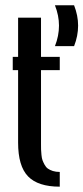

<svg xmlns="http://www.w3.org/2000/svg" viewBox="-20 -700 313 720"><path d="M186 -680.2H257.8Q272.9 -641.6 272.9 -604Q272.9 -565.4 257.8 -526.9H186Q201.2 -565.4 201.2 -604Q201.2 -641.6 186 -680.2ZM47.9 -633.8H133.8V-486.8H204.1V-437H133.8V-159.2Q133.8 -146.5 134 -139.2Q134.3 -131.8 135.5 -119.1Q136.7 -106.4 139.4 -99.1Q142.1 -91.8 147.2 -82.3Q152.3 -72.8 159.7 -67.6Q167 -62.5 178.2 -58.8Q189.5 -55.2 204.1 -55.2V0Q122.6 0 85.2 -38.6Q47.9 -77.1 47.9 -165V-437H27.8V-486.8H47.9Z"/></svg>

Font: Margherita Semibold
Style: Regular
Weight: 600
Designer: James Puckett
Foundry: Dunwich Type Founders
Version: Version 1.008;hotconv 1.0.109;makeotfexe 2.5.65596